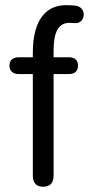

<svg xmlns="http://www.w3.org/2000/svg" viewBox="-20 -704 345 731"><path d="M144 7C171 7 184 -8 184 -35V-422H242C265 -422 277 -434 277 -454C277 -475 265 -486 242 -486H184V-510C184 -578 200 -619 248 -617L267 -616C306 -614 314 -680 263 -683L244 -684C158 -690 105 -632 105 -503V-486H52C29 -486 16 -475 16 -454C16 -434 29 -422 52 -422H105V-35C105 -8 118 7 144 7Z"/></svg>

Font: SN Pro Book
Style: Regular
Weight: 350
Designer: Tobias Whetton
Foundry: Supernotes
Version: Version 1.003;Glyphs 3.3 (3324)